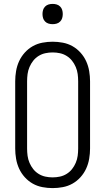

<svg xmlns="http://www.w3.org/2000/svg" viewBox="-20 -957 540 985"><path d="M250 8Q224 8 197.5 3Q171 -2 148 -15Q125 -28 107 -48Q89 -68 78 -92Q67 -116 62.5 -142.5Q58 -169 58 -195V-540Q58 -566 62.5 -592.5Q67 -619 78 -643Q89 -667 107 -687Q125 -707 148 -720Q171 -733 197.5 -738Q224 -743 250 -743Q276 -743 302.5 -738Q329 -733 352 -720Q375 -707 393 -687Q411 -667 422 -643Q433 -619 437.5 -592.5Q442 -566 442 -540V-195Q442 -169 437.5 -142.5Q433 -116 422 -92Q411 -68 393 -48Q375 -28 352 -15Q329 -2 302.5 3Q276 8 250 8ZM250 -47Q269 -47 287.5 -51Q306 -55 322 -65Q338 -75 349.5 -89.5Q361 -104 368.5 -121.5Q376 -139 378.5 -157.5Q381 -176 381 -195V-540Q381 -559 378.5 -577.5Q376 -596 368.5 -613.5Q361 -631 349.5 -645.5Q338 -660 322 -670Q306 -680 287.5 -684Q269 -688 250 -688Q231 -688 212.5 -684Q194 -680 178 -670Q162 -660 150.5 -645.5Q139 -631 131.5 -613.5Q124 -596 121.5 -577.5Q119 -559 119 -540V-195Q119 -176 121.5 -157.5Q124 -139 131.5 -121.5Q139 -104 150.5 -89.5Q162 -75 178 -65Q194 -55 212.5 -51Q231 -47 250 -47ZM250 -833Q239 -833 229 -836Q219 -839 211.5 -846.5Q204 -854 201 -864Q198 -874 198 -885Q198 -896 201 -906Q204 -916 211.5 -923.5Q219 -931 229 -934Q239 -937 250 -937Q261 -937 271 -934Q281 -931 288.5 -923.5Q296 -916 299 -906Q302 -896 302 -885Q302 -874 299 -864Q296 -854 288.5 -846.5Q281 -839 271 -836Q261 -833 250 -833Z"/></svg>

Font: Iosevka SS18 Light
Style: Regular
Weight: 300
Monospace: yes
Designer: Belleve Invis
Foundry: Belleve Invis
Version: Version 25.1.1; ttfautohint (v1.8.4)